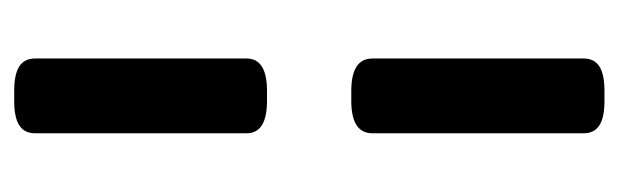

<svg xmlns="http://www.w3.org/2000/svg" viewBox="-306 -402 830 257"><g transform="rotate(-90 108.5 -273.0)"><path d="M59.1 -357.4V-640.6Q59.1 -654.8 69.6 -661.6Q80.1 -668.5 102.5 -668.5H115.7Q138.2 -668.5 148.7 -661.6Q159.2 -654.8 159.2 -640.6V-357.4Q159.2 -330.1 115.7 -330.1H102.5Q59.1 -330.1 59.1 -357.4ZM59.1 93.8V-189Q59.1 -217.3 102.5 -217.3H115.7Q159.2 -217.3 159.2 -189V93.8Q159.2 107.9 148.7 114.7Q138.2 121.6 115.7 121.6H102.5Q80.1 121.6 69.6 114.7Q59.1 107.9 59.1 93.8Z"/></g></svg>

Font: Jaldi
Style: Bold
Weight: 400
Designer: Pablo Cosgaya and Nicolas Silva
Foundry: Omnibus-Type
Version: Version 1.007